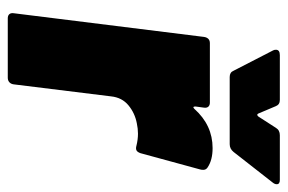

<svg xmlns="http://www.w3.org/2000/svg" viewBox="-143 -597 740 494"><g transform="rotate(90 227.0 -350.0)"><path d="M411 -514Q417 -510 417 -503Q417 -498 416 -495L374 -341Q371 -333 366.5 -331Q362 -329 355 -331Q339 -335 324 -335Q311 -335 297 -332Q271 -327 251 -310.5Q231 -294 228 -266L197 -15Q196 -8 191.5 -4Q187 0 180 0H27Q20 0 16.5 -4Q13 -8 14 -15L75 -505Q76 -512 80 -516Q84 -520 91 -520H244Q251 -520 254.5 -516Q258 -512 257 -505L254 -483Q254 -474 260 -480Q302 -527 361 -527Q392 -527 411 -514ZM108 -690Q108 -700 122 -700H237Q249 -700 253 -690L272 -645Q273 -642 275.5 -642Q278 -642 280 -645L309 -690Q315 -700 328 -700H443Q454 -700 454 -692Q454 -687 450 -682L371 -581Q363 -571 351 -571H178Q166 -571 162 -581L110 -682Q108 -685 108 -690Z"/></g></svg>

Font: Barlow Black
Style: Italic
Weight: 900
Italic angle: -7°
Designer: Jeremy Tribby
Foundry: Tribby Type
Version: Version 1.408